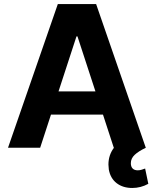

<svg xmlns="http://www.w3.org/2000/svg" viewBox="-20 -727 758 945"><path d="M19.5 0 264.6 -707H453.1L697.3 -0.5L698.2 0Q662.1 17.1 643.1 34.9Q624 52.7 624 76.2Q624 93.3 632.8 102.3Q641.6 111.3 658.2 111.3Q668 111.3 677.5 108.2Q687 105 694.3 102.5L710 177.7Q672.9 198.2 630.9 198.2Q585 198.2 554.2 174.6Q523.4 150.9 515.6 107.4Q513.7 91.8 513.7 83Q513.7 36.1 541 0H540L486.8 -163.1H231L177.7 0ZM449.7 -277.3 361.3 -547.9H356.4L268.1 -277.3Z"/></svg>

Font: Pretendard
Style: Bold
Weight: 700
Designer: Base glyphs from Inter by Rasmus Andersson; Hangeul glyphs from Noto Sans CJK(Source Han Sans) by Jang Soo-young and Kan
Foundry: Kil Hyung-jin
Version: Version 1.309